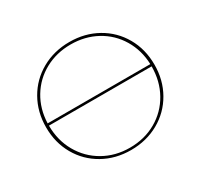

<svg xmlns="http://www.w3.org/2000/svg" viewBox="-141 -844 1076 1030"><g transform="rotate(-30 397.0 -329.0)"><path d="M733 -330Q733 -235 689.5 -158.5Q646 -82 569 -38.5Q492 5 396 5Q301 5 224.5 -38Q148 -81 104.5 -157Q61 -233 61 -328Q61 -423 104.5 -499.5Q148 -576 225 -619.5Q302 -663 398 -663Q493 -663 569.5 -620Q646 -577 689.5 -501Q733 -425 733 -330ZM79 -343H715Q712 -430 670 -500Q628 -570 556.5 -609Q485 -648 397 -648Q309 -648 237.5 -609Q166 -570 124 -500.5Q82 -431 79 -343ZM715 -329H79Q79 -238 120.5 -165Q162 -92 234.5 -50.5Q307 -9 397 -9Q488 -9 560.5 -50.5Q633 -92 674 -165Q715 -238 715 -329Z"/></g></svg>

Font: Ysabeau Infant Thin
Style: Regular
Weight: 200
Designer: Christian Thalmann (Catharsis Fonts)
Version: Version 0.003